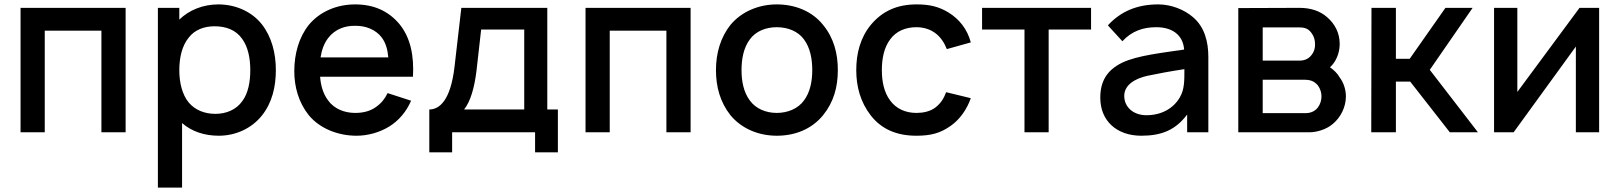

<svg xmlns="http://www.w3.org/2000/svg" viewBox="-20 -598 7322 868"><path d="M547.9 -562.5H72.9V0H182.3V-459.4H438.5V0H547.9Z M1163.5 -488.5C1116.7 -546.9 1043.8 -578.1 966.7 -578.1C899 -578.1 835.4 -553.1 790.6 -509.4V-562.5H693.8V250H803.1V-41.7C846.9 -3.1 905.2 15.6 968.8 15.6C1044.8 15.6 1116.7 -16.7 1163.5 -75C1210.4 -133.3 1227.1 -206.3 1227.1 -281.2C1227.1 -357.3 1208.3 -431.3 1163.5 -488.5ZM1076 -141.7C1047.9 -101 1001 -83.3 954.2 -83.3C905.2 -83.3 862.5 -100 833.3 -134.4C803.1 -170.8 790.6 -226 790.6 -281.2C790.6 -337.5 803.1 -391.7 833.3 -428.1C860.4 -463.5 903.1 -479.2 950 -479.2C1002.1 -479.2 1046.9 -462.5 1075 -421.9C1101 -386.5 1111.5 -335.4 1111.5 -281.2C1111.5 -228.1 1102.1 -177.1 1076 -141.7Z M1427.1 -251H1846.9C1852.1 -342.7 1837.5 -426 1785.4 -489.6C1734.4 -550 1667.7 -578.1 1585.4 -578.1C1504.2 -578.1 1427.1 -546.9 1376 -485.4C1331.2 -429.2 1310.4 -354.2 1310.4 -276C1310.4 -205.2 1330.2 -134.4 1376 -77.1C1426 -16.7 1508.3 15.6 1591.7 15.6C1642.7 15.6 1695.8 1 1739.6 -26C1782.3 -52.1 1817.7 -93.8 1838.5 -142.7L1732.3 -177.1C1720.8 -153.1 1705.2 -132.3 1680.2 -114.6C1654.2 -95.8 1622.9 -87.5 1585.4 -87.5C1536.5 -87.5 1490.6 -106.3 1463.5 -143.8C1440.6 -174 1430.2 -211.5 1427.1 -251ZM1585.4 -481.3C1632.3 -482.3 1678.1 -464.6 1705.2 -429.2C1725 -403.1 1732.3 -372.9 1735.4 -338.5H1429.2C1434.4 -370.8 1443.8 -400 1463.5 -426C1494.8 -466.7 1540.6 -482.3 1585.4 -481.3Z M2454.2 -562.5H2065.6L2034.4 -292.7C2016.7 -145.8 1967.7 -103.1 1920.8 -103.1V90.6H2024V0H2399V90.6H2502.1V-103.1H2454.2ZM2350 -103.1H2078.1C2107.3 -139.6 2125 -202.1 2134.4 -280.2L2155.2 -464.6H2350Z M3102.1 -562.5H2627.1V0H2736.5V-459.4H2992.7V0H3102.1Z M3491.7 15.6C3575 15.6 3650 -14.6 3701 -77.1C3749 -136.5 3767.7 -204.2 3767.7 -281.2C3767.7 -355.2 3750 -426 3701 -485.4C3651 -547.9 3574 -578.1 3491.7 -578.1C3410.4 -578.1 3332.3 -545.8 3282.3 -485.4C3237.5 -429.2 3216.7 -357.3 3216.7 -281.2C3216.7 -206.3 3235.4 -136.5 3282.3 -77.1C3333.3 -15.6 3410.4 15.6 3491.7 15.6ZM3652.1 -281.2C3652.1 -231.3 3642.7 -181.2 3614.6 -143.8C3587.5 -106.3 3540.6 -87.5 3491.7 -87.5C3442.7 -87.5 3396.9 -106.3 3369.8 -143.8C3341.7 -181.2 3332.3 -231.3 3332.3 -281.2C3332.3 -331.2 3341.7 -382.3 3369.8 -419.8C3396.9 -457.3 3442.7 -475 3491.7 -475C3540.6 -475 3587.5 -457.3 3614.6 -419.8C3642.7 -382.3 3652.1 -331.2 3652.1 -281.2Z M4368.8 -406.3C4353.1 -466.7 4315.6 -512.5 4267.7 -541.7C4222.9 -568.8 4181.2 -578.1 4124 -578.1C4035.4 -578.1 3968.8 -547.9 3916.7 -485.4C3869.8 -428.1 3851 -357.3 3851 -281.2C3851 -206.3 3869.8 -136.5 3916.7 -76C3965.6 -13.5 4034.4 15.6 4122.9 15.6C4187.5 15.6 4231.3 4.2 4278.1 -29.2C4319.8 -58.3 4352.1 -105.2 4368.8 -154.2L4257.3 -181.2C4246.9 -153.1 4233.3 -131.2 4209.4 -112.5C4185.4 -93.8 4153.1 -87.5 4122.9 -87.5C4074 -87.5 4031.3 -106.3 4004.2 -143.8C3976 -181.2 3966.7 -231.3 3966.7 -281.2C3966.7 -331.2 3976 -382.3 4004.2 -419.8C4031.3 -457.3 4074 -475 4122.9 -475C4153.1 -475 4183.3 -466.7 4207.3 -449C4232.3 -431.3 4250 -403.1 4260.4 -376Z M4912.5 -562.5H4419.8V-464.6H4611.5V0H4720.8V-464.6H4912.5Z M5442.7 0V-340.6C5442.7 -409.4 5426 -476 5372.9 -520.8C5334.4 -554.2 5275 -578.1 5216.7 -578.1C5120.8 -578.1 5046.9 -546.9 4988.5 -483.3L5054.2 -411.5C5096.9 -458.3 5149 -475 5207.3 -475C5280.2 -475 5328.1 -439.6 5333.3 -374C5237.5 -359.4 5122.9 -347.9 5053.1 -314.6C4982.3 -280.2 4954.2 -228.1 4954.2 -156.2C4954.2 -51 5029.2 15.6 5139.6 15.6C5230.2 15.6 5293.8 -9.4 5346.9 -80.2V0ZM5313.5 -157.3C5284.4 -107.3 5230.2 -77.1 5162.5 -77.1C5105.2 -77.1 5062.5 -112.5 5062.5 -164.6C5062.5 -213.5 5110.4 -242.7 5166.7 -255.2C5210.4 -264.6 5271.9 -276 5334.4 -285.4C5334.4 -235.4 5335.4 -193.8 5313.5 -157.3Z M5578.1 -561.5V0H5900C5934.4 0 5977.1 -13.5 6005.2 -37.5C6041.7 -67.7 6064.6 -114.6 6064.6 -162.5C6064.6 -192.7 6054.2 -225 6036.5 -247.9C6026 -266.7 6010.4 -281.2 5992.7 -293.8C6000 -300 6006.3 -308.3 6011.5 -315.6C6028.1 -340.6 6036.5 -369.8 6036.5 -400C6036.5 -447.9 6015.6 -489.6 5979.2 -520.8C5946.9 -549 5904.2 -562.5 5855.2 -562.5ZM5688.5 -474H5855.2C5881.3 -474 5896.9 -466.7 5910.4 -446.9C5920.8 -432.3 5925 -415.6 5925 -400C5926 -383.3 5921.9 -365.6 5910.4 -351C5897.9 -333.3 5879.2 -324 5855.2 -324H5688.5ZM5688.5 -237.5H5875C5903.1 -237.5 5919.8 -232.3 5937.5 -212.5C5949 -196.9 5954.2 -179.2 5954.2 -162.5C5954.2 -144.8 5949 -127.1 5937.5 -111.5C5922.9 -93.8 5904.2 -86.5 5881.3 -86.5H5688.5Z M6290.6 -229.2H6355.2L6534.4 0H6661.5L6443.8 -282.3L6637.5 -562.5H6514.6L6353.1 -332.3H6290.6V-562.5H6180.2L6179.2 0H6290.6Z M7209.4 -562.5H7120.8L6839.6 -182.3V-562.5H6734.4V0H6822.9L7104.2 -387.5V0H7209.4Z"/></svg>

Font: Manrope Semibold
Style: Regular
Weight: 600
Width: 4
Designer: Michael Sharanda
Foundry: Michael Sharanda
Version: Version 2.000;PS 002.000;hotconv 1.0.88;makeotf.lib2.5.64775